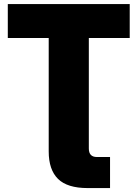

<svg xmlns="http://www.w3.org/2000/svg" viewBox="-20 -748 696 972"><path d="M423.8 204.1Q320.8 204.1 273.7 157.7Q226.6 111.3 226.6 18.6V-555.7H19.5V-727.5H636.7V-555.7H429.7V3.9Q429.7 46.9 470.7 46.9H537.1V204.1Z"/></svg>

Font: Inter Display Black
Style: Regular
Weight: 900
Designer: Rasmus Andersson
Foundry: rsms
Version: Version 4.000;git-a52131595